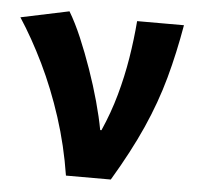

<svg xmlns="http://www.w3.org/2000/svg" viewBox="-44 -552 610 595"><g transform="rotate(5 261.0 -254.0)"><path d="M182.2 0Q167.8 -91.9 139.8 -178.4Q111.8 -264.8 75.2 -340.3Q38.5 -415.8 -1.2 -476.4L148.8 -508.1Q168.7 -475 188 -429.8Q207.2 -384.6 224.5 -335.1Q241.9 -285.5 255.1 -237.5Q268.3 -189.5 275.6 -149.8H279.6Q304.5 -206.1 320.6 -264Q336.7 -321.9 346.2 -380.4Q355.7 -439 360.2 -496.1H505.9Q490.8 -408.4 469.2 -329.8Q447.6 -251.2 412.1 -171.4Q376.6 -91.7 321.7 0Z"/></g></svg>

Font: SourceSans3VF
Style: Regular
Weight: 200
Designer: Paul D. Hunt
Foundry: Adobe
Version: Version 3.052;hotconv 1.1.0;makeotfexe 2.6.0